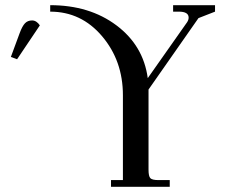

<svg xmlns="http://www.w3.org/2000/svg" viewBox="-20 -722 870 742"><path d="M22 -502 56 -594Q66 -621 76.5 -632Q87 -643 104 -643Q121 -643 134 -624L46 -493ZM174 -677V-702Q326 -702 430 -624Q534 -546 551 -420L703 -636Q709 -645 709 -654Q709 -677 671 -677H649V-702H811V-677L747 -652L554 -376V-66Q554 -41 561 -33.5Q568 -26 593 -26H636V0H409V-26H455V-354Q455 -487 374.5 -582Q294 -677 174 -677Z"/></svg>

Font: Dihjauti
Style: Bold
Weight: 700
Designer: T. Christopher White
Version: Version 3.0.0